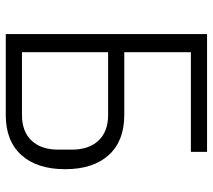

<svg xmlns="http://www.w3.org/2000/svg" viewBox="-56 -682 738 666"><g transform="rotate(90 313.0 -349.0)"><path d="M98.1 0V-698.2H506.8V-642.1H161.1V-411.1H378.9Q469.2 -411.1 518.1 -356.9Q566.9 -302.7 566.9 -206.1Q566.9 -108.9 518.1 -54.4Q469.2 0 378.9 0ZM161.1 -56.2H378.9Q436.5 -56.2 467.8 -89.6Q499 -123 499 -181.2V-230Q499 -288.1 467.8 -321.5Q436.5 -355 378.9 -355H161.1Z"/></g></svg>

Font: Anuphan Light
Style: Regular
Weight: 300
Designer: Mike Abbink, Paul van der Laan, Pieter van Rosmalen, Mint Tantisuwanna
Foundry: Bold Monday; Cadson Demak
Version: Version 3.002;hotconv 1.0.109;makeotfexe 2.5.65596